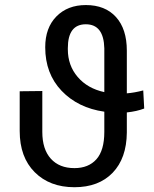

<svg xmlns="http://www.w3.org/2000/svg" viewBox="-20 -742 619 771"><path d="M559.1 -306.2Q529.8 -294.9 489.3 -290.5V-209.5Q488.3 -106.4 432.4 -48.3Q376.5 9.8 278.8 9.8Q179.7 9.8 119.4 -50.5Q59.1 -110.8 59.1 -215.8V-375.5L149.9 -376.5V-212.4Q149.9 -142.6 184.1 -104.7Q218.3 -66.9 278.8 -66.9Q335.4 -66.9 367.2 -102.5Q398.9 -138.2 398.9 -212.4V-293.5Q293 -308.6 227.3 -377.4Q161.6 -446.3 161.6 -552.2Q161.6 -630.4 206.5 -676Q251.5 -721.7 324.7 -721.7Q402.3 -721.7 445.8 -673.6Q489.3 -625.5 489.3 -538.6V-367.2Q520 -369.6 555.2 -378.9ZM252.4 -543.9Q252.4 -479 292 -432.9Q331.5 -386.7 398.9 -372.1V-547.9Q396.5 -644.5 324.7 -644.5Q252.4 -644.5 252.4 -548.8Z"/></svg>

Font: APIMedia Roboto
Style: Regular
Weight: 400
Designer: Google
Version: Version 2.137; 2017